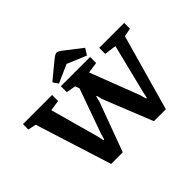

<svg xmlns="http://www.w3.org/2000/svg" viewBox="-196 -1116 1399 1399"><g transform="rotate(-45 503.5 -416.5)"><path d="M231.5 11.7 44.8 -579.3 -17.6 -592.3V-648H282.6V-586L200.1 -573.5L304.5 -196.4L313.9 -150.9H322.1L335.1 -196.8L458 -541L445.7 -573.7L372.8 -586.8V-648H674.3V-586L589.2 -573.3L736.6 -189.7L747.9 -145.4H756.2L765.4 -190.5L860.5 -573.5L768 -586V-648H1025V-588.4L960.8 -576.1L795.1 11.7H672.1L518.6 -370.8L509.2 -412.6H501.9L492.5 -370.8L351.2 11.7ZM376.2 -671.3 349 -711.9 471.2 -812.7Q492 -830.1 504 -836.9Q516 -843.6 523.4 -843.6Q532.1 -843.6 543.5 -837.2Q555 -830.7 575.4 -814.3L696 -721.1L665.4 -671.3L517.3 -733.4Z"/></g></svg>

Font: Faustina Light
Style: Regular
Weight: 300
Designer: Alfonso Garcia
Foundry: http://www.omnibus-type.com
Version: Version 1.200